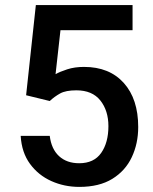

<svg xmlns="http://www.w3.org/2000/svg" viewBox="-20 -731 608 761"><path d="M177.2 -330.6 83.5 -353.5 122.1 -710.9H505.4V-611.3H219.7L200.2 -437Q217.3 -446.8 246.6 -456.3Q275.9 -465.8 313 -465.8Q413.6 -465.8 470.7 -402.1Q527.8 -338.4 527.8 -227.5Q527.8 -162.1 502.4 -108.2Q477.1 -54.2 425.3 -22.2Q373.5 9.8 294.4 9.8Q234.9 9.8 183.3 -13.4Q131.8 -36.6 98.9 -81.5Q65.9 -126.5 62 -192.4H177.2Q183.6 -140.1 214.1 -112.1Q244.6 -84 293.9 -84Q352.5 -84 381.1 -125Q409.7 -166 409.7 -231Q409.7 -292.5 377.7 -332.8Q345.7 -373 282.7 -373Q240.7 -373 218.3 -360.6Q195.8 -348.1 177.2 -330.6Z"/></svg>

Font: Vazirmatn RD UI Medium
Style: Regular
Weight: 500
Designer: Saber Rastikerdar
Foundry: Saber Rastikerdar
Version: Version 33.003